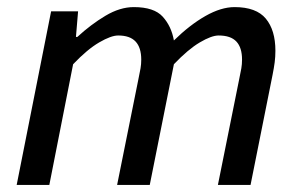

<svg xmlns="http://www.w3.org/2000/svg" viewBox="-20 -521 846 541"><path d="M27 0 124 -489H200L194 -417H198Q236 -452 277 -476.5Q318 -501 357 -501Q414 -501 438.5 -474Q463 -447 470 -407Q515 -451 559 -476Q603 -501 641 -501Q702 -501 729 -468.5Q756 -436 756 -378Q756 -361 754 -345.5Q752 -330 748 -310L686 0H594L654 -298Q658 -317 660 -328.5Q662 -340 662 -353Q662 -387 646 -404Q630 -421 596 -421Q576 -421 543 -401.5Q510 -382 470 -340L402 0H310L370 -298Q374 -317 376 -328.5Q378 -340 378 -353Q378 -387 362 -404Q346 -421 313 -421Q293 -421 259.5 -401.5Q226 -382 186 -340L119 0Z"/></svg>

Font: Source Sans 3 Medium
Style: Italic
Weight: 500
Italic angle: -11°
Designer: Paul D. Hunt
Foundry: Adobe
Version: Version 3.052;hotconv 1.1.0;makeotfexe 2.6.0